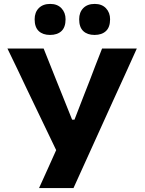

<svg xmlns="http://www.w3.org/2000/svg" viewBox="-20 -961 739 981"><path d="M179.5 0Q200.5 -46 222 -93.8Q243.5 -141.5 267 -194L116 -508.5Q91.5 -559.5 69.5 -606.5Q47 -653 18 -713H203Q223.5 -661.5 238.5 -624Q253.5 -586.5 267 -552.5Q280.5 -518.5 297 -478L348.5 -349.5H360.5L409.5 -476Q426 -518 439.5 -552.5Q452.5 -587 467 -624.8Q481.5 -662.5 501.5 -713H679Q649.5 -647.5 618 -578Q586 -508.5 559.5 -450L457.5 -225Q434 -173 406.8 -113.2Q379.5 -53.5 355.5 0ZM463 -782.5Q426.5 -782.5 405.5 -802.2Q384.5 -822 384.5 -862.5Q384.5 -898 405.5 -919.5Q426.5 -941 464 -941Q500.5 -941 521.5 -918.8Q542.5 -896.5 542.5 -862.5Q542.5 -822 521.2 -802.2Q500 -782.5 463 -782.5ZM235.5 -782.5Q199 -782.5 178 -802.2Q157 -822 157 -862.5Q157 -898 178.2 -919.5Q199.5 -941 236.5 -941Q273 -941 294 -918.8Q315 -896.5 315 -862.5Q315 -822 294 -802.2Q273 -782.5 235.5 -782.5Z"/></svg>

Font: Heraclito
Style: Bold
Weight: 700
Designer: Kostas Bartsokas (font) & Cristiano Sobral (main changes)
Foundry: Kostas Bartsokas (font) & Cristiano Sobral (main changes)
Version: Version 1.00;July 8, 2020;FontCreator 13.0.0.2655 64-bit